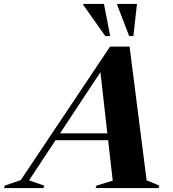

<svg xmlns="http://www.w3.org/2000/svg" viewBox="-104 -955 880 975"><path d="M640.5 -39.5 705 -12.5 701 0H381L386 -12.5L468.5 -37.5L445 -243H178L43.5 -39L120.5 -12.5L116.5 0H-84L-79.5 -12.5L1.5 -40.5L455 -718.5H554ZM201 -278H441L406 -588.5ZM455.5 -772H430.5L318.5 -930.5L319 -935H424ZM573.5 -772H552L491 -930.5L491.5 -935H591.5Z"/></svg>

Font: Newsreader 72pt
Style: Bold Italic
Weight: 700
Italic angle: -17°
Designer: Hugues Gentile
Foundry: Production Type
Version: Version 1.003; ttfautohint (v1.8.3)